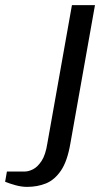

<svg xmlns="http://www.w3.org/2000/svg" viewBox="-113 -520 391 750"><path d="M-7 210Q-29 210 -52.5 203.5Q-76 197 -93 190L-86 150H-16Q-1 150 16.5 141Q34 132 49.5 108.5Q65 85 72 40L168 -500H258L162 40Q150 110 125 146.5Q100 183 66.5 196.5Q33 210 -7 210Z"/></svg>

Font: Cuprum
Style: Italic
Weight: 400
Italic angle: -10°
Designer: Jovanny Lemonad
Foundry: Jovanny Lemonad
Version: Version 3.000